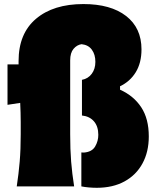

<svg xmlns="http://www.w3.org/2000/svg" viewBox="-20 -896 763 923"><path d="M445.3 6.8Q427.7 6.8 407.5 5.1Q387.2 3.4 371.1 0V-163.1Q375 -162.6 383.3 -162.6Q421.9 -165.5 437.3 -191.7Q452.6 -217.8 452.6 -247.6Q452.6 -288.6 431.6 -312.7Q410.6 -336.9 374 -340.8V-512.2Q403.3 -517.6 420.9 -541Q438.5 -564.5 438.5 -598.6Q438.5 -633.8 421.6 -657Q404.8 -680.2 372.1 -683.6Q349.6 -680.2 333.5 -661.1Q317.4 -642.1 317.4 -605.5V-250.5Q317.4 -177.2 322 -119.1Q326.7 -61 336.4 0H60.5Q69.8 -61 74.7 -119.1Q79.6 -177.2 79.6 -250.5V-308.6Q79.6 -331.5 78.9 -355Q78.1 -378.4 77.1 -401.4L16.1 -392.1V-586.4H69.3V-602.1Q69.3 -734.9 153.1 -805.7Q236.8 -876.5 380.9 -876.5Q512.2 -876.5 586.2 -819.1Q660.2 -761.7 660.2 -658.7Q660.2 -593.8 632.6 -548.8Q605 -503.9 557.1 -481.4V-464.8Q622.6 -435.5 658.9 -380.4Q695.3 -325.2 695.3 -240.2Q695.3 -166 665 -110.4Q634.8 -54.7 578.6 -23.9Q522.5 6.8 445.3 6.8Z"/></svg>

Font: Pinar Black
Style: Regular
Weight: 900
Designer: Amin Abedi
Version: Version 3.000